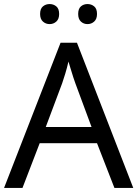

<svg xmlns="http://www.w3.org/2000/svg" viewBox="-20 -928 679 948"><path d="M545 0 459 -221H176L91 0H0L279 -717H360L638 0ZM352 -517Q349 -525 342 -546Q335 -567 328.5 -589.5Q322 -612 318 -624Q311 -593 302 -563.5Q293 -534 287 -517L206 -301H432ZM178 -859Q178 -885 192 -896.5Q206 -908 225 -908Q244 -908 258 -896.5Q272 -885 272 -859Q272 -834 258 -821.5Q244 -809 225 -809Q206 -809 192 -821.5Q178 -834 178 -859ZM366 -859Q366 -885 379.5 -896.5Q393 -908 412 -908Q431 -908 445 -896.5Q459 -885 459 -859Q459 -834 445 -821.5Q431 -809 412 -809Q393 -809 379.5 -821.5Q366 -834 366 -859Z"/></svg>

Font: Noto Sans SignWriting
Style: Regular
Weight: 400
Designer: Monotype Design Team
Foundry: Monotype Imaging Inc.
Version: Version 2.004; ttfautohint (v1.8.4.7-5d5b)